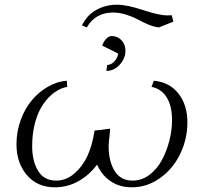

<svg xmlns="http://www.w3.org/2000/svg" viewBox="-20 -798 852 825"><path d="M50.8 -178.2Q50.8 -233.4 69.3 -283.4Q87.9 -333.5 118.2 -368.9Q148.4 -404.3 187.5 -426.3Q226.6 -448.2 267.1 -451.2L269 -424.8Q240.7 -419.9 214.4 -401.1Q188 -382.3 166.3 -351.3Q144.5 -320.3 131.3 -273.2Q118.2 -226.1 118.2 -169.9Q118.2 -105.5 143.8 -63.7Q169.4 -22 221.2 -22Q264.2 -22 299.3 -52.2Q334.5 -82.5 355 -126.7Q375.5 -170.9 383.8 -223.1L386.2 -236.8L453.1 -245.1L451.2 -219.2Q446.8 -183.1 446.8 -169.9Q446.8 -105.5 472.4 -63.7Q498 -22 549.8 -22Q589.4 -22 622.3 -46.9Q655.3 -71.8 676 -110.8Q696.8 -149.9 708 -194.6Q719.2 -239.3 719.2 -282.2Q719.2 -342.8 696.3 -379.6Q673.3 -416.5 630.9 -424.8L641.1 -451.2Q708.5 -444.8 746.8 -396Q785.2 -347.2 785.2 -272Q785.2 -201.7 754.9 -137.9Q724.6 -74.2 668.9 -33.7Q613.3 6.8 545.9 6.8Q493.7 6.8 455.3 -19.3Q417 -45.4 397 -90.8Q363.8 -45.4 316.7 -19.3Q269.5 6.8 215.8 6.8Q140.1 6.8 95.5 -45.7Q50.8 -98.1 50.8 -178.2ZM332 -689Q355.5 -735.4 395.8 -756.6Q436 -777.8 481.9 -777.8Q525.4 -777.8 594.2 -754.9Q663.1 -731.9 699.2 -731.9Q711.9 -731.9 717.8 -732.9L725.1 -705.1L663.1 -680.2Q642.6 -682.1 617.4 -692.6Q592.3 -703.1 572 -714.4Q551.8 -725.6 522.7 -734.9Q493.7 -744.1 465.8 -744.1Q389.6 -744.1 353 -680.2ZM418.9 -602.1Q425.3 -619.6 436.3 -631.3Q447.3 -643.1 460 -643.1Q485.4 -643.1 502.2 -624.8Q519 -606.4 519 -580.1Q519 -546.9 494.4 -520Q469.7 -493.2 437 -493.2L440.9 -519Q457 -519 470.9 -533.7Q484.9 -548.3 487.8 -567.9Z"/></svg>

Font: Dihjauti S
Style: Italic
Weight: 400
Italic angle: -9°
Designer: T. Christopher White
Version: Version 3.0.0